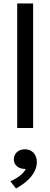

<svg xmlns="http://www.w3.org/2000/svg" viewBox="-20 -740 291 1110"><path d="M79.5 0V-720H171.5V0ZM72.5 349.5 40 308Q71.5 294.5 96 275Q120.5 255.5 129 236.5Q110 237.5 94.2 231Q78.5 224.5 69.2 211.5Q60 198.5 60 182Q60 156 77.8 139.5Q95.5 123 123.5 123Q154.5 123 173.8 143.2Q193 163.5 193 197.5Q193 224.5 179.5 251.2Q166 278 139 303Q112 328 72.5 349.5Z"/></svg>

Font: Geologica Thin Roman Light
Style: Regular
Weight: 300
Version: Version 1.010;gftools[0.9.28]